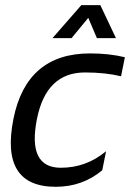

<svg xmlns="http://www.w3.org/2000/svg" viewBox="-20 -718 511 738"><path d="M373 -63.5Q296.9 0 194.3 0Q-20.5 0 31.7 -261.2Q82 -512.7 326.2 -512.7Q399.4 -512.7 460 -498L445.3 -424.8Q384.8 -439.5 306.6 -439.5Q157.7 -439.5 122.1 -261.2Q84.5 -73.2 213.9 -73.2Q311.5 -73.2 387.7 -136.7ZM292.5 -698.2H365.7L425.8 -571.3H352.5L319.3 -649.4L254.9 -571.3H181.6Z"/></svg>

Font: Sansation
Style: Italic
Weight: 400
Designer: Bernd Montag
Version: Version 1.301